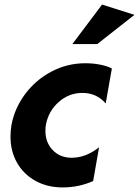

<svg xmlns="http://www.w3.org/2000/svg" viewBox="-20 -809 609 841"><path d="M354 -532Q274 -532 204.5 -495Q135 -458 89 -395.5Q43 -333 30 -260Q26 -237 26 -210Q26 -147 54.5 -96.5Q83 -46 135 -17Q187 12 255 12Q325 12 388 -16L414 -164Q356 -118 294 -118Q243 -118 211 -151.5Q179 -185 179 -235Q179 -253 181 -262Q192 -322 237 -362Q282 -402 341 -402Q403 -402 443 -356L470 -509Q449 -520 418 -526Q387 -532 354 -532ZM297 -616H406L569 -744L427 -789Z"/></svg>

Font: Geom Bold
Style: Bold Italic
Weight: 700
Italic angle: -10°
Version: Version 1.102